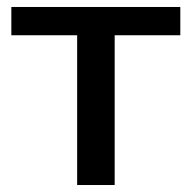

<svg xmlns="http://www.w3.org/2000/svg" viewBox="-20 -530 550 550"><path d="M12.5 -510V-429H201V0H308.5V-429H496.5V-510Z"/></svg>

Font: Lato Semibold
Style: Regular
Weight: 600
Designer: Lukasz Dziedzic
Foundry: tyPoland Lukasz Dziedzic
Version: Version 2.006; 2014-01-15